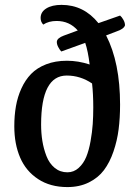

<svg xmlns="http://www.w3.org/2000/svg" viewBox="-20 -740 566 780"><path d="M230 -720.2Q320.3 -720.2 379.9 -646L467.8 -676.8Q475.1 -670.9 481.4 -659.4Q487.8 -647.9 487.8 -637.2Q483.4 -622.1 452.1 -611.8L411.1 -596.2Q467.8 -485.8 467.8 -314.9Q467.8 -261.2 461.9 -214.8Q456.1 -168.5 440.9 -124.3Q425.8 -80.1 402.3 -48.8Q378.9 -17.6 340.8 1.2Q302.7 20 253.9 20Q184.1 20 134.8 -12.5Q85.4 -44.9 61.8 -99.9Q38.1 -154.8 38.1 -227.1Q38.1 -270.5 44.7 -308.3Q51.3 -346.2 66.9 -380.6Q82.5 -415 106.4 -439.7Q130.4 -464.4 167.5 -478.8Q204.6 -493.2 252 -493.2Q297.9 -493.2 344.2 -478Q337.4 -533.2 326.2 -565.9L229 -530.8Q222.7 -537.1 216.6 -548.8Q210.4 -560.5 210.9 -570.8Q212.4 -585.4 238.8 -595.2L295.9 -616.2Q262.2 -654.8 210 -654.8Q177.7 -654.8 155.8 -640.1Q145 -650.9 145 -667Q145 -691.4 168.2 -705.8Q191.4 -720.2 230 -720.2ZM253.9 -40Q279.8 -40 299.6 -57.9Q319.3 -75.7 330.3 -102.5Q341.3 -129.4 347.9 -166.5Q354.5 -203.6 356.7 -235.8Q358.9 -268.1 358.9 -303.2Q358.9 -357.9 354 -400.9Q306.6 -433.1 251 -433.1Q147 -433.1 147 -233.9Q147 -199.2 152.1 -167.5Q157.2 -135.7 168.7 -106Q180.2 -76.2 202.1 -58.1Q224.1 -40 253.9 -40Z"/></svg>

Font: Sansita Light
Style: Regular
Weight: 300
Designer: Pablo Cosgaya
Foundry: Omnibus-Type
Version: Version 1.006;hotconv 1.0.109;makeotfexe 2.5.65596